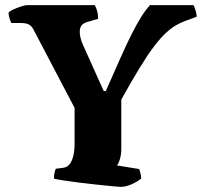

<svg xmlns="http://www.w3.org/2000/svg" viewBox="-20 -724 782 744"><path d="M449 0Q441 0 415.5 -2.5Q390 -5 355.5 -8.5Q321 -12 286.5 -16.5Q252 -21 225 -25Q198 -29 189 -32Q189 -43 191 -53Q193 -63 196 -70L226 -74Q240 -76 249.5 -87.5Q259 -99 264 -119.5Q269 -140 269 -169V-306L110 -609Q103 -623 92 -629Q81 -635 57 -635H24Q21 -640 17.5 -651Q14 -662 13 -675Q18 -681 32 -687.5Q46 -694 61.5 -699Q77 -704 84 -704H347Q351 -698 355.5 -684.5Q360 -671 360 -651L319 -639Q304 -635 296.5 -626Q289 -617 289 -600Q289 -591 292 -577.5Q295 -564 302 -549L382 -371H390Q423 -446 447 -500Q471 -554 490.5 -592.5Q510 -631 526.5 -657.5Q543 -684 561 -704H730Q734 -696 738 -683Q742 -670 742 -659L698 -643Q679 -636 661 -625.5Q643 -615 622.5 -596Q602 -577 577.5 -545Q553 -513 522 -462.5Q491 -412 450 -338V-147Q450 -125 444.5 -107Q439 -89 433 -83L519 -69Q521 -65 524 -54Q527 -43 527 -32Q511 -19 489 -9.5Q467 0 449 0Z"/></svg>

Font: Texturina 12pt Black
Style: Regular
Weight: 900
Designer: Guillermo Torres Carreño
Foundry: Omnibus-Type
Version: Version 1.002